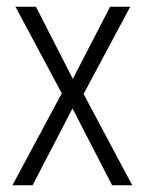

<svg xmlns="http://www.w3.org/2000/svg" viewBox="-20 -552 432 572"><path d="M164 -274 26 -532H87L197 -317L308 -532H368L229 -272L374 0H314L196 -229L77 0H17Z"/></svg>

Font: Noto Sans Lao Looped Condensed Light
Style: Regular
Weight: 300
Width: 3
Designer: Mark Frömberg, Ben Mitchell
Foundry: The Fontpad Ltd
Version: Version 1.002; ttfautohint (v1.8.4.7-5d5b)